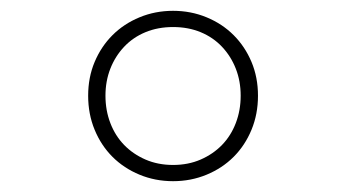

<svg xmlns="http://www.w3.org/2000/svg" viewBox="-20 -730 640 355"><path d="M300 -395Q267 -395 238 -407Q209 -419 188 -440Q167 -461 155 -490Q143 -519 143 -553Q143 -587 155 -615.5Q167 -644 188 -665Q209 -686 238 -698Q267 -710 300 -710Q333 -710 362 -698Q391 -686 412 -665Q433 -644 445 -615.5Q457 -587 457 -553Q457 -519 445 -490Q433 -461 412 -440Q391 -419 362 -407Q333 -395 300 -395ZM300 -425Q328 -425 351 -435Q374 -445 390.5 -462Q407 -479 416 -502.5Q425 -526 425 -553Q425 -580 416 -603Q407 -626 390.5 -643.5Q374 -661 351 -670.5Q328 -680 300 -680Q272 -680 249 -670.5Q226 -661 209.5 -643.5Q193 -626 184 -603Q175 -580 175 -553Q175 -526 184 -502.5Q193 -479 209.5 -462Q226 -445 249 -435Q272 -425 300 -425Z"/></svg>

Font: IBM Plex Mono ExtLt
Style: Regular
Weight: 200
Monospace: yes
Designer: Mike Abbink, Paul van der Laan, Pieter van Rosmalen
Foundry: Bold Monday
Version: Version 2.3